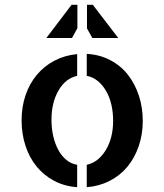

<svg xmlns="http://www.w3.org/2000/svg" viewBox="-20 -779 686 803"><path d="M342.8 -553.7Q396.5 -550.8 440.4 -527.8Q484.4 -504.9 514.2 -467.3Q543.9 -429.7 560.5 -379.9Q577.1 -330.1 577.1 -273.4Q577.1 -216.8 560.1 -167.5Q543 -118.2 512.7 -81.5Q482.4 -44.9 438.5 -22.5Q394.5 0 342.8 3.9V-89.8Q391.6 -100.6 422.4 -151.4Q453.1 -202.1 453.1 -273.4Q453.1 -309.6 445.8 -341.3Q438.5 -373 423.8 -398.4Q409.2 -423.8 388.7 -440.4Q368.2 -457 342.8 -461.9ZM70.3 -275.4Q70.3 -332 86.9 -380.9Q103.5 -429.7 134.3 -466.3Q165 -502.9 208 -525.4Q251 -547.9 302.7 -552.7V-461.9Q253.9 -451.2 224.6 -400.4Q195.3 -349.6 195.3 -278.3Q195.3 -242.2 202.6 -210Q210 -177.7 223.6 -152.3Q237.3 -127 257.3 -110.4Q277.3 -93.8 302.7 -89.8V3.9Q249 0 206.1 -22.9Q163.1 -45.9 132.8 -83Q102.5 -120.1 86.4 -169.9Q70.3 -219.7 70.3 -275.4ZM279.3 -758.8H303.7V-661.1L281.2 -620.1H173.8ZM366.2 -620.1 343.8 -660.2V-758.8H368.2L474.6 -620.1Z"/></svg>

Font: Allerta Stencil
Style: Regular
Weight: 400
Designer: Matt McInerney
Foundry: Matt McInerney
Version: Version 1.02